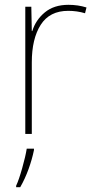

<svg xmlns="http://www.w3.org/2000/svg" viewBox="-20 -556 394 797"><path d="M264 -536Q204 -536 166 -504.5Q128 -473 114 -427H112L110 -528H85V0H112V-297Q112 -395 149 -453Q186 -511 263 -511Q300 -511 333 -501L339 -525Q304 -536 264 -536ZM121 61H91Q86 93 72 142.5Q58 192 47 215V221H64Q84 186 98.5 146Q113 106 121 67Z"/></svg>

Font: Noto Sans Display Thin
Style: Regular
Weight: 250
Designer: Monotype Design Team
Foundry: Monotype Imaging Inc.
Version: Version 1.900